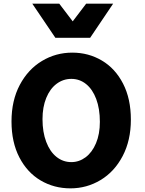

<svg xmlns="http://www.w3.org/2000/svg" viewBox="-20 -1011 786 1043"><path d="M367.7 -582.5Q323.2 -582.5 287.4 -555.7Q251.5 -528.8 231.2 -479Q210.9 -429.2 210.9 -363.8Q210.9 -293.5 231 -240.5Q251 -187.5 286.6 -158.9Q322.3 -130.4 367.7 -130.4Q409.7 -130.4 445.1 -156.7Q480.5 -183.1 501.5 -232.9Q522.5 -282.7 522.5 -349.1Q522.5 -420.4 502.7 -473.1Q482.9 -525.9 447.8 -554.2Q412.6 -582.5 367.7 -582.5ZM362.8 12.2Q273.4 12.2 200.7 -30.8Q127.9 -73.7 85.2 -156Q42.5 -238.3 42.5 -351.6Q42.5 -464.8 87.4 -549.6Q132.3 -634.3 207.8 -679.7Q283.2 -725.1 372.6 -725.1Q460.9 -725.1 533.4 -682.1Q606 -639.2 648.4 -556.9Q690.9 -474.6 690.9 -361.3Q690.9 -248 646.2 -163.1Q601.6 -78.1 526.4 -33Q451.2 12.2 362.8 12.2ZM301.8 -991.2 375 -895 448.2 -991.2H594.7L469.7 -805.7H280.8L155.3 -991.2Z"/></svg>

Font: Lesson One Extra
Style: Regular
Weight: 800
Designer: But Ko, Victor Gaultney, Annie Olsen, Julie Remington, Don Collingsworth, Eric Hays, Becca Hirsbrunner
Version: Version 1.100